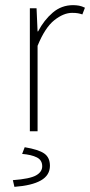

<svg xmlns="http://www.w3.org/2000/svg" viewBox="-20 -510 350 746"><path d="M96 0V-478H122L126 -388H128Q151 -432 185 -461Q219 -490 264 -490Q276 -490 287 -488Q298 -486 310 -480L300 -454Q291 -457 282.5 -458.5Q274 -460 260 -460Q227 -460 191 -431.5Q155 -403 126 -332V0ZM36 216 30 190Q96 185 120 171.5Q144 158 144 136Q144 112 123 101.5Q102 91 66 88L76 62Q130 71 152 86.5Q174 102 174 134Q174 171 139 191Q104 211 36 216Z"/></svg>

Font: Source Sans 3
Style: Regular
Weight: 200
Designer: Paul D. Hunt
Foundry: Adobe
Version: Version 3.046;hotconv 1.0.118;makeotfexe 2.5.65603